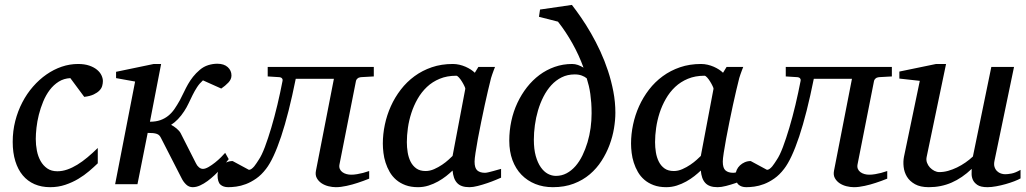

<svg xmlns="http://www.w3.org/2000/svg" viewBox="-20 -757 4217 789"><path d="M402.8 -423.8Q402.8 -414.1 399.9 -403.8Q397 -393.6 388.4 -384.8Q379.9 -376 365 -368.9Q350.1 -361.8 326.2 -358.9L269 -436Q242.2 -434.6 221.2 -421.4Q200.2 -408.2 184.3 -387.2Q168.5 -366.2 157.5 -339.6Q146.5 -313 139.6 -285.6Q132.8 -258.3 129.9 -232.2Q127 -206.1 127 -186Q127 -161.6 131.6 -137.9Q136.2 -114.3 146.7 -95.5Q157.2 -76.7 174.1 -64.9Q190.9 -53.2 215.8 -53.2Q235.8 -53.2 256.3 -60.3Q276.9 -67.4 297.6 -80.1Q318.4 -92.8 339.4 -110.4Q360.4 -127.9 381.8 -148.9V-85.9Q366.2 -70.8 346.2 -53.7Q326.2 -36.6 301.8 -22Q277.3 -7.3 248.3 2.4Q219.2 12.2 186 12.2Q150.4 12.2 121.8 -0.2Q93.3 -12.7 73.5 -36.4Q53.7 -60.1 43 -94.7Q32.2 -129.4 32.2 -173.8Q32.2 -218.8 42.7 -259.8Q53.2 -300.8 71.8 -336.4Q90.3 -372.1 115.7 -401.1Q141.1 -430.2 170.9 -450.9Q200.7 -471.7 233.6 -482.9Q266.6 -494.1 300.8 -494.1Q327.6 -494.1 347.2 -487.3Q366.7 -480.5 378.9 -470.2Q391.1 -460 397 -447.5Q402.8 -435.1 402.8 -423.8Z M931.2 -446.8Q931.2 -431.2 918.5 -417.7Q905.8 -404.3 889.2 -393.1L814 -426.8Q799.8 -414.1 789.8 -398.7Q779.8 -383.3 771.5 -366.5Q763.2 -349.6 755.1 -332.5Q747.1 -315.4 736.8 -299.8Q725.1 -281.7 711.2 -267.3Q697.3 -252.9 683.1 -244.1Q693.8 -238.8 705.6 -229Q717.3 -219.2 722.2 -210L785.2 -85.9Q789.6 -76.2 797.4 -69.6Q805.2 -63 814 -63Q823.7 -63 837.2 -70.8Q850.6 -78.6 863.8 -89.1Q877 -99.6 888.2 -110.8Q899.4 -122.1 905.3 -128.9L919.9 -103Q916 -98.1 907.7 -87.6Q899.4 -77.1 887.9 -64.2Q876.5 -51.3 862.3 -37.8Q848.1 -24.4 833 -13.2Q817.9 -2 802.2 5.1Q786.6 12.2 772 12.2Q756.3 12.2 744.9 1.2Q733.4 -9.8 726.1 -24.9L641.1 -190.9Q638.2 -196.8 634.3 -200.7Q630.4 -204.6 624.3 -206.8Q618.2 -209 609.1 -210Q600.1 -210.9 586.9 -210.9L544.9 0H453.1L535.2 -421.9L457 -436V-461.9L611.8 -494.1H642.1L596.2 -256.8Q620.6 -256.8 638.7 -263.2Q656.7 -269.5 671.1 -281Q685.5 -292.5 696.8 -308.8Q708 -325.2 719.2 -345.2Q728.5 -362.8 736.3 -379.4Q744.1 -396 752.9 -411.4Q761.7 -426.8 773.2 -441.4Q784.7 -456.1 801.3 -470.2Q816.9 -483.4 835.7 -489.3Q854.5 -495.1 873 -495.1Q900.4 -495.1 915.8 -481.2Q931.2 -467.3 931.2 -446.8Z M1462.9 -439.9Q1454.1 -439 1449 -434.3Q1443.8 -429.7 1442.9 -424.8L1375 -81.1Q1373 -70.8 1376.5 -62.7Q1379.9 -54.7 1387 -49.6Q1394 -44.4 1403.6 -41.7Q1413.1 -39.1 1423.3 -39.1Q1434.6 -39.1 1447.5 -41.3Q1460.4 -43.5 1471.7 -46.4Q1484.4 -49.8 1497.1 -54.2V-22.9Q1473.1 -13.2 1449.2 -5.4Q1428.7 1.5 1404.5 6.8Q1380.4 12.2 1359.9 12.2Q1345.7 12.2 1329.8 8.3Q1314 4.4 1301.5 -3.9Q1289.1 -12.2 1282 -24.9Q1274.9 -37.6 1278.3 -55.2L1352.1 -433.1H1195.3Q1166.5 -289.6 1135.3 -196Q1104 -102.5 1073.2 -63Q1054.2 -38.1 1032.7 -23.2Q1011.2 -8.3 990.5 -0.5Q969.7 7.3 950.9 9.8Q932.1 12.2 918 12.2Q897.5 12.2 885.7 1.5Q874 -9.3 874 -38.1Q874 -48.8 878.7 -59.1Q883.3 -69.3 891.8 -77.4Q900.4 -85.4 911.6 -90.3Q922.9 -95.2 936 -95.2L1002.9 -59.1Q1008.3 -59.1 1013.9 -63.2Q1019.5 -67.4 1024.7 -73.5Q1029.8 -79.6 1034.4 -86.9Q1039.1 -94.2 1043 -100.1Q1055.2 -117.7 1068.4 -152.6Q1081.5 -187.5 1094.7 -231.7Q1107.9 -275.9 1119.9 -326.2Q1131.8 -376.5 1141.1 -424.8Q1142.6 -429.7 1139.4 -434.3Q1136.2 -439 1127.9 -439.9L1080.1 -442.9V-481.9H1516.1V-442.9Z M1892.1 -392.1Q1892.6 -394.5 1888.4 -403.3Q1884.3 -412.1 1878.4 -421.6Q1872.6 -431.2 1866 -438.5Q1859.4 -445.8 1855 -445.8Q1816.9 -445.8 1786.9 -433.3Q1756.8 -420.9 1734.4 -399.7Q1711.9 -378.4 1696 -350.6Q1680.2 -322.8 1670.4 -292.5Q1660.6 -262.2 1656.2 -231.4Q1651.9 -200.7 1651.9 -172.9Q1651.9 -151.9 1655.3 -130.9Q1658.7 -109.9 1667.2 -92.8Q1675.8 -75.7 1690.7 -64.9Q1705.6 -54.2 1729 -54.2Q1746.6 -54.2 1764.2 -62Q1781.7 -69.8 1796.9 -80.1Q1812 -90.3 1823.2 -100.6Q1834.5 -110.8 1839.8 -116.2ZM2039.1 -26.9Q2033.2 -24.4 2017.6 -17.8Q2002 -11.2 1982.7 -4.6Q1963.4 2 1943.6 7.1Q1923.8 12.2 1909.2 12.2Q1891.1 12.2 1878.7 7.8Q1866.2 3.4 1858.2 -5.4Q1850.1 -14.2 1845.7 -26.9Q1841.3 -39.6 1839.8 -56.2Q1828.6 -45.4 1813.5 -33.4Q1798.3 -21.5 1780 -11.2Q1761.7 -1 1741 5.6Q1720.2 12.2 1697.8 12.2Q1668.5 12.2 1646.2 3.9Q1624 -4.4 1607.9 -18.3Q1591.8 -32.2 1581.3 -50.5Q1570.8 -68.8 1564.5 -88.6Q1558.1 -108.4 1555.7 -128.7Q1553.2 -148.9 1553.2 -167Q1553.2 -205.6 1561.5 -244.9Q1569.8 -284.2 1586.2 -320.6Q1602.5 -356.9 1627 -388.7Q1651.4 -420.4 1683.3 -443.8Q1715.3 -467.3 1754.6 -480.7Q1793.9 -494.1 1840.8 -494.1Q1854.5 -494.1 1867.9 -491Q1881.3 -487.8 1893.1 -482.7Q1904.8 -477.5 1914.6 -471.2Q1924.3 -464.8 1931.2 -458L1945.8 -481.9H2014.2Q2011.7 -476.1 2008.8 -468Q2005.9 -460 2002.9 -451.7Q2000 -443.4 1997.8 -436Q1995.6 -428.7 1995.1 -424.8Q1991.7 -411.6 1985.4 -385Q1979 -358.4 1971.9 -325.2Q1964.8 -292 1957.3 -255.6Q1949.7 -219.2 1943.8 -186.8Q1938 -154.3 1934.1 -129.2Q1930.2 -104 1930.2 -92.8Q1930.2 -66.4 1941.4 -56.6Q1952.6 -46.9 1973.1 -46.9Q1978 -46.9 1987.5 -49.1Q1997.1 -51.3 2007.3 -54.2Q2017.6 -57.1 2026.4 -59.6Q2035.2 -62 2039.1 -63Z M2411.1 -291Q2411.1 -314.5 2409.7 -334.2Q2408.2 -354 2405.8 -371.3Q2403.3 -388.7 2399.7 -404.1Q2396 -419.4 2391.1 -435.1Q2383.3 -441.9 2370.8 -446.5Q2358.4 -451.2 2341.8 -451.2Q2312 -451.2 2288.1 -439.2Q2264.2 -427.2 2245.6 -407Q2227.1 -386.7 2213.4 -359.9Q2199.7 -333 2190.9 -303.2Q2182.1 -273.4 2178 -242.4Q2173.8 -211.4 2173.8 -183.1Q2173.8 -144 2181.6 -116Q2189.5 -87.9 2202.4 -69.6Q2215.3 -51.3 2231.4 -42.7Q2247.6 -34.2 2264.2 -34.2Q2288.1 -34.2 2308.3 -44.9Q2328.6 -55.7 2345 -74.5Q2361.3 -93.3 2373.5 -118.4Q2385.7 -143.6 2394.3 -172.1Q2402.8 -200.7 2407 -231.2Q2411.1 -261.7 2411.1 -291ZM2508.8 -293.9Q2508.8 -264.2 2503.2 -230Q2497.6 -195.8 2484.9 -161.6Q2472.2 -127.4 2452.1 -96.2Q2432.1 -64.9 2403.8 -40.8Q2375.5 -16.6 2337.6 -2.2Q2299.8 12.2 2252 12.2Q2212.4 12.2 2179.7 -1Q2147 -14.2 2123 -38.8Q2099.1 -63.5 2085.9 -98.9Q2072.8 -134.3 2072.8 -179.2Q2072.8 -220.2 2081.3 -259.8Q2089.8 -299.3 2106.2 -334.2Q2122.6 -369.1 2145.5 -398.4Q2168.5 -427.7 2197 -449Q2225.6 -470.2 2259.5 -482.2Q2293.5 -494.1 2331.1 -494.1Q2343.3 -494.1 2355 -490Q2366.7 -485.8 2377.9 -479Q2359.4 -530.3 2332.3 -578.6Q2305.2 -627 2272.9 -668L2194.8 -688L2199.2 -717.8L2330.1 -736.8Q2348.1 -713.9 2368.4 -684.3Q2388.7 -654.8 2408.7 -620.1Q2428.7 -585.4 2446.8 -546.4Q2464.8 -507.3 2478.5 -465.8Q2492.2 -424.3 2500.5 -380.9Q2508.8 -337.4 2508.8 -293.9Z M2912.1 -392.1Q2912.6 -394.5 2908.4 -403.3Q2904.3 -412.1 2898.4 -421.6Q2892.6 -431.2 2886 -438.5Q2879.4 -445.8 2875 -445.8Q2836.9 -445.8 2806.9 -433.3Q2776.9 -420.9 2754.4 -399.7Q2731.9 -378.4 2716.1 -350.6Q2700.2 -322.8 2690.4 -292.5Q2680.7 -262.2 2676.3 -231.4Q2671.9 -200.7 2671.9 -172.9Q2671.9 -151.9 2675.3 -130.9Q2678.7 -109.9 2687.3 -92.8Q2695.8 -75.7 2710.7 -64.9Q2725.6 -54.2 2749 -54.2Q2766.6 -54.2 2784.2 -62Q2801.8 -69.8 2816.9 -80.1Q2832 -90.3 2843.3 -100.6Q2854.5 -110.8 2859.9 -116.2ZM3059.1 -26.9Q3053.2 -24.4 3037.6 -17.8Q3022 -11.2 3002.7 -4.6Q2983.4 2 2963.6 7.1Q2943.8 12.2 2929.2 12.2Q2911.1 12.2 2898.7 7.8Q2886.2 3.4 2878.2 -5.4Q2870.1 -14.2 2865.7 -26.9Q2861.3 -39.6 2859.9 -56.2Q2848.6 -45.4 2833.5 -33.4Q2818.4 -21.5 2800 -11.2Q2781.7 -1 2761 5.6Q2740.2 12.2 2717.8 12.2Q2688.5 12.2 2666.3 3.9Q2644 -4.4 2627.9 -18.3Q2611.8 -32.2 2601.3 -50.5Q2590.8 -68.8 2584.5 -88.6Q2578.1 -108.4 2575.7 -128.7Q2573.2 -148.9 2573.2 -167Q2573.2 -205.6 2581.5 -244.9Q2589.8 -284.2 2606.2 -320.6Q2622.6 -356.9 2647 -388.7Q2671.4 -420.4 2703.4 -443.8Q2735.4 -467.3 2774.7 -480.7Q2814 -494.1 2860.8 -494.1Q2874.5 -494.1 2887.9 -491Q2901.4 -487.8 2913.1 -482.7Q2924.8 -477.5 2934.6 -471.2Q2944.3 -464.8 2951.2 -458L2965.8 -481.9H3034.2Q3031.7 -476.1 3028.8 -468Q3025.9 -460 3022.9 -451.7Q3020 -443.4 3017.8 -436Q3015.6 -428.7 3015.1 -424.8Q3011.7 -411.6 3005.4 -385Q2999 -358.4 2991.9 -325.2Q2984.9 -292 2977.3 -255.6Q2969.7 -219.2 2963.9 -186.8Q2958 -154.3 2954.1 -129.2Q2950.2 -104 2950.2 -92.8Q2950.2 -66.4 2961.4 -56.6Q2972.7 -46.9 2993.2 -46.9Q2998 -46.9 3007.6 -49.1Q3017.1 -51.3 3027.3 -54.2Q3037.6 -57.1 3046.4 -59.6Q3055.2 -62 3059.1 -63Z M3591.8 -439.9Q3583 -439 3577.9 -434.3Q3572.8 -429.7 3571.8 -424.8L3503.9 -81.1Q3502 -70.8 3505.4 -62.7Q3508.8 -54.7 3515.9 -49.6Q3522.9 -44.4 3532.5 -41.7Q3542 -39.1 3552.2 -39.1Q3563.5 -39.1 3576.4 -41.3Q3589.4 -43.5 3600.6 -46.4Q3613.3 -49.8 3626 -54.2V-22.9Q3602.1 -13.2 3578.1 -5.4Q3557.6 1.5 3533.4 6.8Q3509.3 12.2 3488.8 12.2Q3474.6 12.2 3458.7 8.3Q3442.9 4.4 3430.4 -3.9Q3418 -12.2 3410.9 -24.9Q3403.8 -37.6 3407.2 -55.2L3481 -433.1H3324.2Q3295.4 -289.6 3264.2 -196Q3232.9 -102.5 3202.1 -63Q3183.1 -38.1 3161.6 -23.2Q3140.1 -8.3 3119.4 -0.5Q3098.6 7.3 3079.8 9.8Q3061 12.2 3046.9 12.2Q3026.4 12.2 3014.6 1.5Q3002.9 -9.3 3002.9 -38.1Q3002.9 -48.8 3007.6 -59.1Q3012.2 -69.3 3020.8 -77.4Q3029.3 -85.4 3040.5 -90.3Q3051.8 -95.2 3064.9 -95.2L3131.8 -59.1Q3137.2 -59.1 3142.8 -63.2Q3148.4 -67.4 3153.6 -73.5Q3158.7 -79.6 3163.3 -86.9Q3168 -94.2 3171.9 -100.1Q3184.1 -117.7 3197.3 -152.6Q3210.4 -187.5 3223.6 -231.7Q3236.8 -275.9 3248.8 -326.2Q3260.7 -376.5 3270 -424.8Q3271.5 -429.7 3268.3 -434.3Q3265.1 -439 3256.8 -439.9L3209 -442.9V-481.9H3645V-442.9Z M4173.8 -23.9Q4164.6 -18.6 4148.2 -12.2Q4131.8 -5.9 4112.8 -0.5Q4093.8 4.9 4074 8.5Q4054.2 12.2 4038.1 12.2Q4009.8 12.2 3996.1 2.7Q3982.4 -6.8 3977.3 -19.3Q3972.2 -31.7 3972.7 -44.4Q3973.1 -57.1 3973.1 -63Q3933.6 -25.4 3890.4 -6.6Q3847.2 12.2 3796.9 12.2Q3762.2 12.2 3740.2 0Q3718.3 -12.2 3707 -30.8Q3695.8 -49.3 3693.4 -71.3Q3690.9 -93.3 3694.8 -112.8L3759.8 -424.8L3675.8 -434.1V-462.9L3826.7 -494.1H3867.7L3788.1 -112.8Q3785.2 -100.1 3789.3 -88.6Q3793.5 -77.1 3801.5 -68.6Q3809.6 -60.1 3819.8 -54.9Q3830.1 -49.8 3839.8 -49.8Q3857.9 -49.8 3876.2 -54.9Q3894.5 -60.1 3912.6 -68.8Q3930.7 -77.6 3947.3 -89.1Q3963.9 -100.6 3978 -113.8L4053.7 -481.9H4147L4066.9 -97.2Q4063.5 -81.5 4066.9 -71Q4070.3 -60.5 4077.4 -53.7Q4084.5 -46.9 4093.5 -43.9Q4102.5 -41 4110.8 -41Q4120.6 -41 4136.7 -43.9Q4152.8 -46.9 4173.8 -59.1Z"/></svg>

Font: Charis SIL Cyr
Style: Italic
Weight: 400
Italic angle: -11°
Foundry: SIL International
Version: Version 5.000